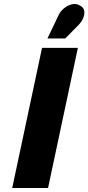

<svg xmlns="http://www.w3.org/2000/svg" viewBox="-20 -939 441 959"><path d="M372 -814Q386 -828 394.5 -846.5Q403 -865 401 -883Q399 -901 380 -911Q361 -923 339 -917.5Q317 -912 299 -897Q281 -882 273 -864L217 -747H306ZM41 0H220L369 -700H190Z"/></svg>

Font: Advent Pro Black
Style: Italic
Weight: 900
Italic angle: -12°
Version: Version 3.000